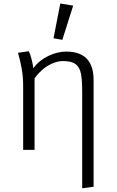

<svg xmlns="http://www.w3.org/2000/svg" viewBox="-20 -836 655 1071"><path d="M502.1 -389.7V205.6L438.5 214.4V-321.5Q438.5 -389.7 431.5 -425.1Q424.6 -460.5 402.1 -477.9Q379.5 -495.4 332.3 -495.4Q300 -495.4 268.7 -480.8Q237.4 -466.2 212.8 -443.8Q188.2 -421.5 172.8 -398.5V0H109.2V-354.4Q109.2 -407.2 101.3 -451.8Q93.3 -496.4 80.5 -541.5L140.5 -550.3Q148.2 -536.4 156.2 -505.6Q164.1 -474.9 165.6 -455.9Q198.5 -499.5 249.2 -523.8Q300 -548.2 349.2 -548.2Q502.1 -548.2 502.1 -389.7ZM278.5 -622.6 316.4 -816.4 388.2 -804.6 327.7 -613.8Z"/></svg>

Font: Fira Code Fixed Light
Style: Regular
Weight: 300
Monospace: yes
Designer: Carrois Corporate, Edenspiekermann AG, Nikita Prokopov
Foundry: Carrois Corporate, Edenspiekermann AG, Nikita Prokopov
Version: Version 5.002